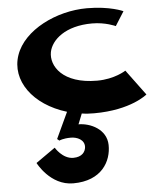

<svg xmlns="http://www.w3.org/2000/svg" viewBox="-63 -637 899 1096"><g transform="rotate(-5 386.0 -89.5)"><path d="M499 -167C301 -167 235 -274 250 -353C264 -422 345 -495 498 -495C575 -495 632 -468 632 -468L683 -549C683 -549 609 -584 476 -584C302 -584 112 -492 64 -352C15 -210 120 -63 312 -5L242 145L254 155C254 155 275 144 321 144C356 144 399 162 397 204C395 231 376 260 325 260C263 260 224 193 224 193L113 271C113 271 180 405 312 405C476 405 534 297 532 204C530 113 438 72 371 72L395 12C419 16 442 17 466 17C678 17 772 -64 772 -64L664 -210C664 -210 600 -167 499 -167Z"/></g></svg>

Font: Hussar Milosc
Style: Bold
Weight: 700
Foundry: Cannot Into Space Fonts
Version: Version 1.02